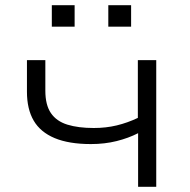

<svg xmlns="http://www.w3.org/2000/svg" viewBox="-20 -721 733 741"><path d="M513 0V-207Q476 -188 430 -176.5Q384 -165 331 -165Q246 -165 191 -188Q136 -211 110 -255.5Q84 -300 84 -367V-489H155V-371Q155 -316 176.5 -284.5Q198 -253 240 -240Q282 -227 342 -227Q389 -227 430.5 -237Q472 -247 512 -266V-489H583V0ZM398 -618V-701H486V-618ZM180 -618V-701H268V-618Z"/></svg>

Font: Nunito Sans 10pt Expanded Light
Style: Regular
Weight: 300
Width: 7
Designer: Vernon Adams
Foundry: Vernon Adams
Version: Version 3.101;gftools[0.9.27]